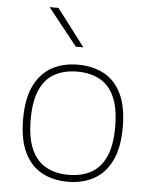

<svg xmlns="http://www.w3.org/2000/svg" viewBox="-56 -854 714 910"><g transform="rotate(5 301.0 -399.5)"><path d="M301 9Q230 9 176.8 -19.8Q123.5 -48.5 93.8 -110Q64 -171.5 64 -270Q64 -366.5 94 -428Q124 -489.5 177.5 -518.8Q231 -548 301 -548Q372 -548 425.2 -519.5Q478.5 -491 508.2 -429.8Q538 -368.5 538 -270Q538 -173.5 508 -111.8Q478 -50 424.5 -20.5Q371 9 301 9ZM301 -24Q362 -24 407.2 -48.2Q452.5 -72.5 477.2 -126.5Q502 -180.5 502 -269Q502 -358.5 477.2 -412.5Q452.5 -466.5 407.2 -490.8Q362 -515 301 -515Q240 -515 194.8 -491Q149.5 -467 124.8 -413.2Q100 -359.5 100 -271Q100 -181.5 124.8 -127.2Q149.5 -73 194.8 -48.5Q240 -24 301 -24ZM283 -632 143 -808H185L319 -632Z"/></g></svg>

Font: Encode Sans Expanded Expanded Thin
Style: Regular
Weight: 100
Width: 7
Designer: Multiple Designers
Foundry: Impallari Type
Version: Version 3.000; ttfautohint (v1.8.3) -l 8 -r 50 -G 200 -x 14 